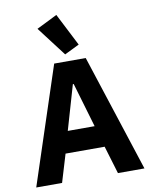

<svg xmlns="http://www.w3.org/2000/svg" viewBox="-103 -1052 891 1127"><g transform="rotate(-10 342.5 -488.5)"><path d="M507 0 457 -166H224L174 0H20L250 -698H438L665 0ZM342 -560H337L260 -295H420ZM189 -916 312 -977 411 -783 323 -740Z"/></g></svg>

Font: IBM Plex Sans Arabic
Style: Bold
Weight: 700
Designer: Mike Abbink, Paul van der Laan, Pieter van Rosmalen, Wael Morcos, Khajak Apelian
Foundry: Bold Monday
Version: Version 1.2